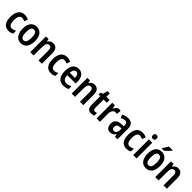

<svg xmlns="http://www.w3.org/2000/svg" viewBox="544 -2726 4695 4695"><g transform="rotate(45 2892.0 -378.0)"><path d="M253 10Q150 10 96 -58.5Q42 -127 42 -269Q42 -403 97.5 -478Q153 -553 258 -553Q299 -553 332 -544.5Q365 -536 391 -520L358 -428Q334 -440 310 -447Q286 -454 264 -454Q160 -454 160 -269Q160 -89 264 -89Q296 -89 324.5 -98.5Q353 -108 381 -125V-26Q329 10 253 10Z M889 -273Q889 -190 865.5 -126.5Q842 -63 794 -26.5Q746 10 672 10Q603 10 555 -26Q507 -62 482 -126Q457 -190 457 -273Q457 -402 511 -477.5Q565 -553 674 -553Q772 -553 830.5 -481Q889 -409 889 -273ZM576 -272Q576 -181 599 -134Q622 -87 673 -87Q725 -87 748 -134Q771 -181 771 -273Q771 -363 748 -409Q725 -455 673 -455Q622 -455 599 -409Q576 -363 576 -272Z M1242 -553Q1317 -553 1357.5 -505Q1398 -457 1398 -360V0H1282V-332Q1282 -392 1265.5 -422.5Q1249 -453 1210 -453Q1155 -453 1133.5 -408.5Q1112 -364 1112 -268V0H996V-543H1087L1101 -472H1108Q1128 -512 1163.5 -532.5Q1199 -553 1242 -553Z M1715 10Q1612 10 1558 -58.5Q1504 -127 1504 -269Q1504 -403 1559.5 -478Q1615 -553 1720 -553Q1761 -553 1794 -544.5Q1827 -536 1853 -520L1820 -428Q1796 -440 1772 -447Q1748 -454 1726 -454Q1622 -454 1622 -269Q1622 -89 1726 -89Q1758 -89 1786.5 -98.5Q1815 -108 1843 -125V-26Q1791 10 1715 10Z M2126 -552Q2221 -552 2272.5 -485.5Q2324 -419 2324 -308V-242H2035Q2038 -84 2157 -84Q2229 -84 2299 -123V-27Q2232 10 2145 10Q2032 10 1976 -64.5Q1920 -139 1920 -268Q1920 -406 1974 -479Q2028 -552 2126 -552ZM2128 -462Q2088 -462 2064 -429Q2040 -396 2037 -326H2214Q2214 -386 2192.5 -424Q2171 -462 2128 -462Z M2674 -553Q2749 -553 2789.5 -505Q2830 -457 2830 -360V0H2714V-332Q2714 -392 2697.5 -422.5Q2681 -453 2642 -453Q2587 -453 2565.5 -408.5Q2544 -364 2544 -268V0H2428V-543H2519L2533 -472H2540Q2560 -512 2595.5 -532.5Q2631 -553 2674 -553Z M3138 -89Q3168 -89 3203 -103V-12Q3183 -2 3157.5 4Q3132 10 3103 10Q3037 10 3002.5 -29Q2968 -68 2968 -156V-449H2909V-508L2976 -542L3007 -661H3084V-543H3196V-449H3084V-161Q3084 -89 3138 -89Z M3526 -553Q3551 -553 3575 -547L3563 -428Q3544 -435 3518 -435Q3468 -435 3436.5 -393.5Q3405 -352 3405 -280V0H3289V-543H3379L3395 -451H3401Q3420 -493 3451.5 -523Q3483 -553 3526 -553Z M3839 -553Q4011 -553 4011 -363V0H3926L3907 -74H3904Q3877 -31 3844 -10.5Q3811 10 3758 10Q3690 10 3655.5 -38Q3621 -86 3621 -157Q3621 -241 3672 -284.5Q3723 -328 3821 -332L3895 -335V-361Q3895 -461 3822 -461Q3793 -461 3763 -451Q3733 -441 3700 -424L3665 -508Q3702 -530 3746 -541.5Q3790 -553 3839 -553ZM3847 -256Q3790 -253 3764.5 -229Q3739 -205 3739 -160Q3739 -119 3755.5 -100Q3772 -81 3802 -81Q3843 -81 3869 -114.5Q3895 -148 3895 -208V-258Z M4327 10Q4224 10 4170 -58.5Q4116 -127 4116 -269Q4116 -403 4171.5 -478Q4227 -553 4332 -553Q4373 -553 4406 -544.5Q4439 -536 4465 -520L4432 -428Q4408 -440 4384 -447Q4360 -454 4338 -454Q4234 -454 4234 -269Q4234 -89 4338 -89Q4370 -89 4398.5 -98.5Q4427 -108 4455 -125V-26Q4403 10 4327 10Z M4615 -753Q4679 -753 4679 -685Q4679 -651 4662 -634.5Q4645 -618 4615 -618Q4585 -618 4567.5 -634.5Q4550 -651 4550 -685Q4550 -753 4615 -753ZM4672 -543V0H4556V-543Z M5211 -273Q5211 -190 5187.5 -126.5Q5164 -63 5116 -26.5Q5068 10 4994 10Q4925 10 4877 -26Q4829 -62 4804 -126Q4779 -190 4779 -273Q4779 -402 4833 -477.5Q4887 -553 4996 -553Q5094 -553 5152.5 -481Q5211 -409 5211 -273ZM4898 -272Q4898 -181 4921 -134Q4944 -87 4995 -87Q5047 -87 5070 -134Q5093 -181 5093 -273Q5093 -363 5070 -409Q5047 -455 4995 -455Q4944 -455 4921 -409Q4898 -363 4898 -272ZM5158 -757Q5144 -737 5118.5 -709Q5093 -681 5064 -653Q5035 -625 5012 -606H4933V-618Q4959 -655 4983 -693.5Q5007 -732 5024 -766H5158Z M5564 -553Q5639 -553 5679.5 -505Q5720 -457 5720 -360V0H5604V-332Q5604 -392 5587.5 -422.5Q5571 -453 5532 -453Q5477 -453 5455.5 -408.5Q5434 -364 5434 -268V0H5318V-543H5409L5423 -472H5430Q5450 -512 5485.5 -532.5Q5521 -553 5564 -553Z"/></g></svg>

Font: Noto Sans Ethiopic Condensed SemiBold
Style: Regular
Weight: 600
Width: 3
Designer: Monotype Design Team
Foundry: Monotype Imaging Inc.
Version: Version 2.102; ttfautohint (v1.8.4.7-5d5b)